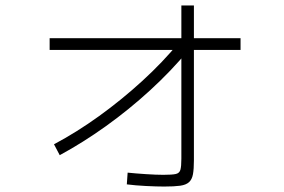

<svg xmlns="http://www.w3.org/2000/svg" viewBox="-20 -658 1040 704"><path d="M178 -129Q261 -173 343.5 -232.5Q426 -292 501.5 -361Q577 -430 637 -503L671 -474Q608 -398 530.5 -327Q453 -256 368.5 -195.5Q284 -135 199 -89ZM582 26Q554 26 515 24Q476 22 445 18L448 -25Q477 -22 515 -19.5Q553 -17 579 -17Q611 -17 624.5 -20Q638 -23 641.5 -35.5Q645 -48 645 -76V-638H691V-70Q691 -38 687.5 -19Q684 0 673 10Q662 20 640.5 23Q619 26 582 26ZM162 -475V-518H862V-475Z"/></svg>

Font: M PLUS 1 Code Light
Style: Regular
Weight: 300
Designer: Coji Morishita
Foundry: UNDERFOREST DESIGN
Version: Version 1.002